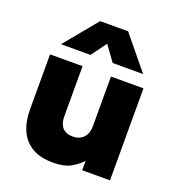

<svg xmlns="http://www.w3.org/2000/svg" viewBox="-140 -883 929 1010"><g transform="rotate(20 324.5 -378.0)"><path d="M268.5 15Q197.5 15 151.5 -12.2Q105.5 -39.5 83 -89.5Q60.5 -139.5 60.5 -207V-515H242.5V-232.5Q242.5 -193.5 262 -171.5Q281.5 -149.5 320.5 -149.5Q345.5 -149.5 363.8 -160.2Q382 -171 391.8 -190.5Q401.5 -210 401.5 -235.5V-515H583.5V0H428V-52.5Q405 -27 368.2 -6Q331.5 15 268.5 15ZM96.5 -585 248.5 -769.5H405L556 -585H385.5L324 -670L261 -585Z"/></g></svg>

Font: Geologica Thin Roman ExtraBold
Style: Regular
Weight: 800
Version: Version 1.010;gftools[0.9.28]